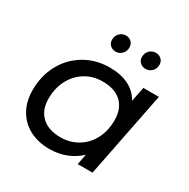

<svg xmlns="http://www.w3.org/2000/svg" viewBox="-165 -876 1012 1030"><g transform="rotate(30 341.0 -360.5)"><path d="M643 -530 538 0H446L459 -65Q423 -31 375.5 -12.5Q328 6 272 6Q204 6 151 -21.5Q98 -49 68 -101Q38 -153 38 -223Q38 -313 77 -384Q116 -455 184.5 -495Q253 -535 338 -535Q406 -535 454.5 -511Q503 -487 529 -440L547 -530ZM500 -302Q500 -373 459 -412Q418 -451 342 -451Q283 -451 236 -422.5Q189 -394 162 -343Q135 -292 135 -227Q135 -157 176.5 -117.5Q218 -78 293 -78Q352 -78 399.5 -106.5Q447 -135 473.5 -186Q500 -237 500 -302ZM272 -670Q272 -695 288 -711Q304 -727 326 -727Q347 -727 360.5 -714Q374 -701 374 -680Q374 -656 358 -640Q342 -624 320 -624Q300 -624 286 -637Q272 -650 272 -670ZM457 -670Q457 -695 473 -711Q489 -727 512 -727Q532 -727 546 -714Q560 -701 560 -680Q560 -656 544 -640Q528 -624 505 -624Q485 -624 471 -637Q457 -650 457 -670Z"/></g></svg>

Font: Idrija
Style: Italic
Weight: 500
Italic angle: -11.3°
Designer: Julieta Ulanovsky
Foundry: Julieta Ulanovsky
Version: Version 7.200